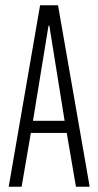

<svg xmlns="http://www.w3.org/2000/svg" viewBox="-20 -708 373 728"><path d="M13 0 132 -688H200L320 0H268L233 -204H97L62 0ZM105 -250H225L167 -611H164Z"/></svg>

Font: Saira Ultra Condensed Light
Style: Regular
Weight: 300
Width: 1
Designer: Hector Gatti with collaboration of the Omnibus-Type team
Foundry: Omnibus-Type
Version: Version 1.001; ttfautohint (v1.8)